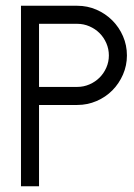

<svg xmlns="http://www.w3.org/2000/svg" viewBox="-20 -650 469 670"><path d="M53.2 -629.9H249.5Q285.2 -629.9 316.7 -616.2Q348.1 -602.5 371.8 -578.9Q395.5 -555.2 409.2 -523.7Q422.9 -492.2 422.9 -456.5Q422.9 -421.4 409.2 -389.9Q395.5 -358.4 372.1 -334.7Q348.6 -311 316.9 -297.4Q285.2 -283.7 249.5 -283.7H116.2V0H53.2ZM116.2 -346.7H249.5Q272 -346.7 292.2 -355.5Q312.5 -364.3 327.4 -379.2Q342.3 -394 351.1 -414.1Q359.9 -434.1 359.9 -456.5Q359.9 -479 351.1 -499.3Q342.3 -519.5 327.4 -534.4Q312.5 -549.3 292.2 -558.1Q272 -566.9 249.5 -566.9H116.2Z"/></svg>

Font: Fibel Vienna LRS
Style: Regular
Weight: 400
Designer: Peter Wiegel
Foundry: Peter Wioegel
Version: Version 000.000